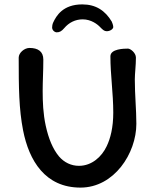

<svg xmlns="http://www.w3.org/2000/svg" viewBox="-20 -851 703 873"><path d="M488 -753C458 -803 416 -831 354 -831C266 -831 236 -779 222 -749C218 -741 217 -731 217 -726C217 -713 229 -704 238 -704C251 -704 260 -709 272 -723C293 -748 322 -763 356 -763C395 -763 424 -740 436 -727C447 -716 454 -709 465 -709C482 -709 495 -720 495 -728C495 -736 490 -749 488 -753ZM177 -580C177 -617 153 -633 114 -633C91 -633 65 -611 65 -589C65 -454 66 -355 85 -258C112 -121 185 2 346 2C499 2 600 -154 600 -288C600 -353 593 -418 593 -490C593 -517 598 -552 598 -589C598 -611 573 -630 562 -630C544 -630 482 -629 482 -595C482 -510 495 -427 495 -339C495 -271 482 -221 465 -186C443 -139 398 -97 339 -97C304 -97 272 -112 248 -140C220 -174 201 -220 188 -279C176 -334 174 -388 174 -438C174 -483 177 -527 177 -580Z"/></svg>

Font: Itim
Style: Regular
Weight: 400
Designer: CadsonDemak Team
Foundry: Pablo Impallari
Version: Version 1.002;PS 001.002;hotconv 1.0.88;makeotf.lib2.5.64775